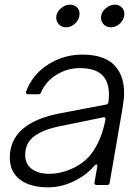

<svg xmlns="http://www.w3.org/2000/svg" viewBox="-20 -793 601 823"><path d="M22 -117Q22 -267 241 -308L436 -345Q443 -346 445 -356Q447 -376 447 -386Q447 -434 427 -461Q399 -501 322 -501Q268 -501 222 -472.5Q176 -444 156 -397Q153 -389 145 -389H100Q95 -389 92.5 -392.5Q90 -396 92 -401Q120 -475 187 -517Q254 -559 333 -559Q437 -559 480 -502Q512 -461 512 -394Q512 -370 505 -328L450 -9Q449 0 439 0H394Q389 0 386.5 -3Q384 -6 385 -11L397 -79V-82Q397 -88 393 -88Q390 -88 386 -84Q354 -46 310 -23Q250 10 185 10Q110 10 66 -23Q22 -56 22 -117ZM288 -70Q348 -96 382.5 -149.5Q417 -203 432 -280V-282Q432 -293 422 -290L232 -251Q164 -237 126 -208.5Q88 -180 88 -128Q88 -90 116 -69Q144 -48 190 -48Q240 -48 288 -70ZM221 -718Q221 -739 239.5 -756Q258 -773 280 -773Q298 -773 309.5 -762Q321 -751 321 -734Q321 -711 303.5 -693.5Q286 -676 263 -676Q245 -676 233 -688Q221 -700 221 -718ZM413 -718Q413 -739 431.5 -756Q450 -773 472 -773Q490 -773 501.5 -762Q513 -751 513 -734Q513 -711 495.5 -693.5Q478 -676 455 -676Q437 -676 425 -688Q413 -700 413 -718Z"/></svg>

Font: Open Sauce Two Light Italic
Style: Regular
Weight: 300
Italic angle: -10°
Designer: Alfredo Marco Pradil
Foundry: Creative Sauce Fz LLC
Version: Version 1.477